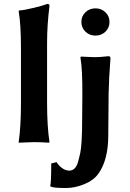

<svg xmlns="http://www.w3.org/2000/svg" viewBox="-20 -718 659 970"><path d="M411.6 -558.1Q391.1 -578.1 391.1 -607.2Q391.1 -636.2 411.6 -656Q432.1 -675.8 462.2 -675.8Q492.2 -675.8 512.7 -656Q533.2 -636.2 533.2 -607.2Q533.2 -578.1 512.7 -558.1Q492.2 -538.1 462.2 -538.1Q432.1 -538.1 411.6 -558.1ZM396 -234.9Q397 -368.7 386.2 -428.2L389.2 -432.1Q394 -432.1 419.4 -430.7Q444.8 -429.2 460 -429.2Q484.9 -429.2 528.8 -434.1Q537.6 -434.1 538.1 -423.8Q530.3 -322.8 528.8 -246.1L526.9 -28.8Q525.9 90.3 478 158.2Q454.1 192.4 406.5 212.2Q358.9 231.9 313 231.9Q249 231.9 234.9 224.1L233.9 221.2Q238.8 203.1 238.8 107.9L266.1 101.1Q274.9 117.2 293 130.6Q311 144 330.1 144Q345.2 144 356.7 133.1Q368.2 122.1 374.5 99.1Q380.9 76.2 385.5 54.2Q390.1 32.2 392.1 -2.9Q394 -38.1 394.5 -59.6Q395 -81.1 395 -116.2ZM85.9 -200.2V-474.1Q85.9 -595.2 74.2 -662.1L76.2 -665Q104 -667 151.1 -678.5Q198.2 -689.9 219.2 -698.2Q230.5 -698.2 230 -688Q217.8 -591.8 217.8 -500V-200.2Q217.8 -80.1 230 0L228 2.9Q186 0 151.9 0L75.2 2.9L74.2 0Q85.9 -76.2 85.9 -200.2Z"/></svg>

Font: Linux Biolinum O
Style: Bold
Weight: 700
Designer: Philipp H. Poll
Foundry: Philipp H. Poll
Version: Version 1.3.2